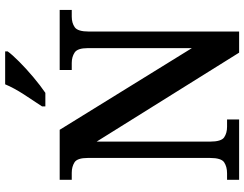

<svg xmlns="http://www.w3.org/2000/svg" viewBox="-124 -848 971 764"><g transform="rotate(-90 362.0 -465.5)"><path d="M29 0V-48H55Q81 -48 98.5 -59.5Q116 -71 116 -116V-602Q116 -644 98.5 -655Q81 -666 57 -666H29V-714H228L553 -188V-602Q553 -643 535.5 -654.5Q518 -666 494 -666H466V-714H705V-666H678Q653 -666 636 -654Q619 -642 619 -598V0H535L181 -567V-116Q181 -71 198 -59.5Q215 -48 240 -48H269V0ZM321 -784Q342 -815 368.5 -856Q395 -897 409 -931H540V-921Q528 -904 499.5 -875.5Q471 -847 437 -818.5Q403 -790 375 -771H321Z"/></g></svg>

Font: Noto Serif Thai SemiCondensed SemiBold
Style: Regular
Weight: 600
Width: 4
Designer: Monotype Design Team
Foundry: Monotype Imaging Inc.
Version: Version 2.002; ttfautohint (v1.8.4.7-5d5b)